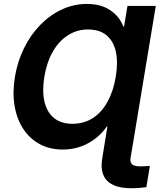

<svg xmlns="http://www.w3.org/2000/svg" viewBox="-20 -758 821 987"><path d="M780.8 -727.5 660.2 0H514.6L532.2 -107.4H528.8Q492.2 -54.2 433.3 -21.7Q374.5 10.7 302.2 10.7Q235.4 10.7 183.8 -17.3Q132.3 -45.4 99.4 -95.7Q66.4 -146 54.9 -214.1Q43.5 -282.2 56.6 -362.3Q69.8 -442.4 103.8 -511Q137.7 -579.6 187.5 -630.4Q237.3 -681.2 298.3 -709.5Q359.4 -737.8 426.3 -737.8Q499 -737.8 546.9 -705.3Q594.7 -672.9 613.8 -621.6H617.7L635.3 -727.5ZM351.6 -121.6Q412.1 -121.6 457.8 -151.4Q503.4 -181.2 533.2 -235.6Q563 -290 575.2 -363.8Q587.4 -437 575.7 -491.5Q564 -545.9 528.1 -576.2Q492.2 -606.4 432.1 -606.4Q375.5 -606.4 329.1 -576.7Q282.7 -546.9 251.5 -492.4Q220.2 -438 208 -363.3Q195.8 -288.1 209 -233.9Q222.2 -179.7 258.5 -150.6Q294.9 -121.6 351.6 -121.6ZM654.3 209.5Q567.9 209.5 530.3 170.7Q492.7 131.8 505.9 54.7L514.6 0H660.2L651.4 52.7Q647.5 76.2 658.9 86.7Q670.4 97.2 701.7 97.2Q713.9 97.2 726.8 96.4Q739.7 95.7 750.5 94.7L732.4 204.1Q717.3 206.5 697.3 208Q677.2 209.5 654.3 209.5Z"/></svg>

Font: Inter 20pt
Style: Bold Italic
Weight: 700
Italic angle: -9.3988°
Version: Version 4.001;git-66647c0bb